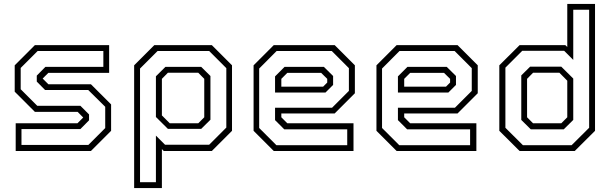

<svg xmlns="http://www.w3.org/2000/svg" viewBox="-20 -770 3116 979"><path d="M60 0V-141.5H375L405.5 -172V-169.5L376 -199.5H158L55 -302.5V-437L158 -540H536.5V-398.5H226.5L196 -368V-371L226.5 -340.5H443.5L546.5 -237.5V-103L443.5 0ZM89.5 -31H430.5L516.5 -117V-225.5L430 -311H210L167.5 -354V-384.5L211.5 -429H507V-510H172L85.5 -423.5V-315L170 -230.5H390L434 -186.5V-156.5L390 -112H89.5Z M664 189V-437L767 -540H1060L1163 -437V-103L1060 0H815L805.5 -10V189ZM694 159H775V-78.5L821.5 -32H1046.5L1134 -119.5V-422.5L1046.5 -510H783.5L694 -420.5ZM845.5 -141.5H991L1021.5 -172V-368L991 -399H836L805.5 -368V-181.5ZM836 -113 775 -173.5V-381L823.5 -429H1006L1053 -382.5V-159.5L1006 -113Z M1686.5 -540 1789.5 -437V-294.5L1686.5 -191.5H1414.5V-172L1445 -141.5H1782.5V0H1376L1273 -103V-437L1376 -540ZM1631.5 -429 1678.5 -382.5V-337L1639.5 -298H1382.5V-380.5L1431 -429ZM1671.5 -510H1390.5L1301.5 -420.5V-117.5L1389.5 -29.5H1750.5V-110.5H1429.5L1382.5 -157.5V-220.5H1673L1759 -306.5V-422.5ZM1617.5 -398.5H1445L1414.5 -368V-328H1627.5L1648.5 -349V-368Z M2313 -540 2416 -437V-294.5L2313 -191.5H2041V-172L2071.5 -141.5H2409V0H2002.5L1899.5 -103V-437L2002.5 -540ZM2258 -429 2305 -382.5V-337L2266 -298H2009V-380.5L2057.5 -429ZM2298 -510H2017L1928 -420.5V-117.5L2016 -29.5H2377V-110.5H2056L2009 -157.5V-220.5H2299.5L2385.5 -306.5V-422.5ZM2244 -398.5H2071.5L2041 -368V-328H2254L2275 -349V-368Z M2910.5 0H2629.5L2526 -103V-437L2629.5 -540H2862.5L2872.5 -530.5V-750H3014V-103ZM2854.5 -110.5H2686.5L2638 -158.5V-385.5L2683 -430H2842L2903 -369.5V-158.5ZM2842 -141.5 2872.5 -172V-358.5L2832.5 -399H2698L2667.5 -368V-172L2698 -141.5ZM2894.5 -29.5 2984 -118.5V-720.5H2903V-464.5L2856.5 -511H2643L2557 -425V-118.5L2646.5 -29.5Z"/></svg>

Font: Tourney Thin Light
Style: Regular
Weight: 300
Version: Version 1.015